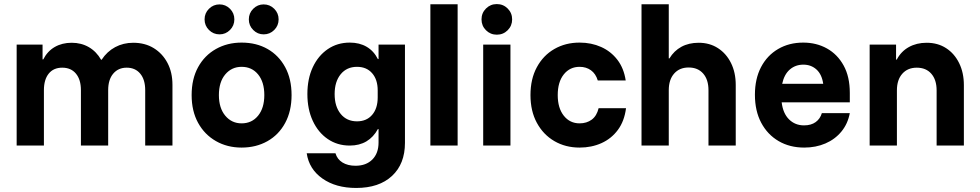

<svg xmlns="http://www.w3.org/2000/svg" viewBox="-20 -721 4853 951"><path d="M62.5 0V-500H190.8V-426.7H194.2Q215 -467.5 251.2 -488.3Q287.5 -509.2 335 -509.2Q382.5 -509.2 420 -487.5Q457.5 -465.8 480.8 -425H483.3Q510 -465.8 550.4 -487.5Q590.8 -509.2 640 -509.2Q698.3 -509.2 741.7 -482.5Q785 -455.8 809.6 -409.2Q834.2 -362.5 834.2 -300.8V0H699.2V-274.2Q699.2 -326.7 674.6 -356.2Q650 -385.8 607.5 -385.8Q565.8 -385.8 540.8 -356.2Q515.8 -326.7 515.8 -274.2V0H380.8V-274.2Q380.8 -326.7 356.2 -356.2Q331.7 -385.8 288.3 -385.8Q245 -385.8 221.2 -356.2Q197.5 -326.7 197.5 -274.2V0Z M1176.7 10Q1105.8 10 1049.6 -22.1Q993.3 -54.2 961.2 -112.5Q929.2 -170.8 929.2 -250Q929.2 -330 961.2 -388.3Q993.3 -446.7 1049.6 -478.3Q1105.8 -510 1176.7 -510Q1250 -510 1305.4 -478.3Q1360.8 -446.7 1392.5 -388.3Q1424.2 -330 1424.2 -250Q1424.2 -170.8 1392.5 -112.1Q1360.8 -53.3 1304.6 -21.7Q1248.3 10 1176.7 10ZM1176.7 -110Q1227.5 -110 1258.3 -147.9Q1289.2 -185.8 1289.2 -250Q1289.2 -315 1258.3 -352.5Q1227.5 -390 1176.7 -390Q1127.5 -390 1095.8 -352.5Q1064.2 -315 1064.2 -250Q1064.2 -185.8 1095.8 -147.9Q1127.5 -110 1176.7 -110ZM1285.8 -550.8Q1255.8 -550.8 1234.2 -572.5Q1212.5 -594.2 1212.5 -625Q1212.5 -655.8 1234.2 -677.5Q1255.8 -699.2 1285.8 -699.2Q1316.7 -699.2 1338.3 -677.5Q1360 -655.8 1360 -625Q1360 -594.2 1338.3 -572.5Q1316.7 -550.8 1285.8 -550.8ZM1067.5 -550.8Q1036.7 -550.8 1015 -572.5Q993.3 -594.2 993.3 -625Q993.3 -655.8 1015 -677.5Q1036.7 -699.2 1067.5 -699.2Q1097.5 -699.2 1119.2 -677.5Q1140.8 -655.8 1140.8 -625Q1140.8 -594.2 1119.2 -572.5Q1097.5 -550.8 1067.5 -550.8Z M1744.2 210Q1643.3 210 1577.1 163.3Q1510.8 116.7 1499.2 38.3H1641.7Q1650 67.5 1676.2 83.8Q1702.5 100 1740.8 100Q1793.3 100 1824.2 69.2Q1855 38.3 1855 -15V-81.7H1851.7Q1830 -41.7 1795 -20.8Q1760 0 1712.5 0Q1650.8 0 1603.3 -32.5Q1555.8 -65 1529.2 -122.5Q1502.5 -180 1502.5 -255Q1502.5 -330.8 1529.2 -387.9Q1555.8 -445 1603.3 -477.5Q1650.8 -510 1712.5 -510Q1760.8 -510 1796.2 -489.2Q1831.7 -468.3 1851.7 -428.3H1855V-500H1985.8V-13.3Q1985.8 90.8 1921.7 150.4Q1857.5 210 1744.2 210ZM1748.3 -120Q1795.8 -120 1823.3 -152.1Q1850.8 -184.2 1850.8 -238.3V-273.3Q1850.8 -326.7 1823.3 -358.3Q1795.8 -390 1748.3 -390Q1697.5 -390 1667.5 -353.3Q1637.5 -316.7 1637.5 -255Q1637.5 -193.3 1667.5 -156.7Q1697.5 -120 1748.3 -120Z M2111.7 0V-700H2246.7V0Z M2373.3 0V-500H2508.3V0ZM2440.8 -549.2Q2409.2 -549.2 2387.1 -571.2Q2365 -593.3 2365 -625Q2365 -656.7 2387.1 -678.8Q2409.2 -700.8 2440.8 -700.8Q2472.5 -700.8 2494.6 -678.8Q2516.7 -656.7 2516.7 -625Q2516.7 -593.3 2494.6 -571.2Q2472.5 -549.2 2440.8 -549.2Z M2850.8 10Q2780.8 10 2725.8 -22.1Q2670.8 -54.2 2639.2 -112.5Q2607.5 -170.8 2607.5 -250Q2607.5 -330 2639.2 -388.3Q2670.8 -446.7 2725.8 -478.3Q2780.8 -510 2850.8 -510Q2909.2 -510 2957.5 -488.3Q3005.8 -466.7 3037.9 -425Q3070 -383.3 3079.2 -322.5H2940.8Q2930.8 -355.8 2907.1 -372.9Q2883.3 -390 2850.8 -390Q2802.5 -390 2772.5 -352.5Q2742.5 -315 2742.5 -250Q2742.5 -185.8 2772.5 -147.9Q2802.5 -110 2850.8 -110Q2885.8 -110 2910.8 -128.3Q2935.8 -146.7 2945 -185H3080.8Q3072.5 -120.8 3040.4 -77.5Q3008.3 -34.2 2959.2 -12.1Q2910 10 2850.8 10Z M3157.5 0V-700H3292.5V-431.7H3295.8Q3318.3 -469.2 3355 -489.2Q3391.7 -509.2 3440.8 -509.2Q3495 -509.2 3536.2 -482.5Q3577.5 -455.8 3600.8 -408.8Q3624.2 -361.7 3624.2 -300V0H3489.2V-274.2Q3489.2 -326.7 3462.9 -356.7Q3436.7 -386.7 3390.8 -386.7Q3345.8 -386.7 3319.2 -356.7Q3292.5 -326.7 3292.5 -274.2V0Z M3963.3 10Q3891.7 10 3836.7 -22.1Q3781.7 -54.2 3750.4 -112.9Q3719.2 -171.7 3719.2 -251.7Q3719.2 -330.8 3749.6 -388.8Q3780 -446.7 3834.2 -478.3Q3888.3 -510 3958.3 -510Q4024.2 -510 4076.3 -480.8Q4128.3 -451.7 4158.8 -396.2Q4189.2 -340.8 4189.2 -260.8V-214.2H3851.7Q3858.3 -159.2 3888.3 -129.6Q3918.3 -100 3962.5 -100Q3997.5 -100 4020 -116.2Q4042.5 -132.5 4050.8 -160.8H4189.2Q4179.2 -107.5 4147.5 -69.2Q4115.8 -30.8 4068.3 -10.4Q4020.8 10 3963.3 10ZM3854.2 -305.8H4057.5Q4050.8 -352.5 4024.2 -376.7Q3997.5 -400.8 3959.2 -400.8Q3920 -400.8 3892.1 -376.7Q3864.2 -352.5 3854.2 -305.8Z M4287.5 0V-500H4418.3V-425.8H4421.7Q4443.3 -466.7 4481.7 -487.9Q4520 -509.2 4570 -509.2Q4625 -509.2 4666.2 -482.5Q4707.5 -455.8 4730.8 -408.3Q4754.2 -360.8 4754.2 -299.2V0H4619.2V-273.3Q4619.2 -325.8 4592.9 -355.8Q4566.7 -385.8 4520.8 -385.8Q4475.8 -385.8 4449.2 -355.8Q4422.5 -325.8 4422.5 -273.3V0Z"/></svg>

Font: Funnel Sans Light
Style: Bold
Weight: 700
Version: Version 1.000